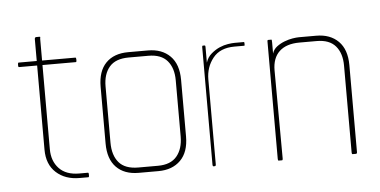

<svg xmlns="http://www.w3.org/2000/svg" viewBox="-35 -408 922 466"><g transform="rotate(-5 425.5 -175.0)"><path d="M163 0H142Q107 0 85 -20Q63 -40 63 -76V-281H19Q17 -281 17 -284V-288Q17 -292 19 -292H63V-345Q63 -350 67 -350H75Q77 -350 76.5 -348.5Q76 -347 76 -345V-292H157Q159 -292 159 -288V-284Q159 -281 157 -281H76V-76Q76 -47 93 -29Q110 -11 142 -11H163Q165 -11 165 -8V-3Q165 0 163 0Z M334 0H286Q251 0 231.5 -20Q212 -40 212 -78V-216Q212 -254 231.5 -274Q251 -294 286 -294H334Q368 -294 388 -274Q408 -254 408 -216V-78Q408 -40 388 -20Q368 0 334 0ZM395 -216Q395 -246 380 -263.5Q365 -281 334 -281H286Q254 -281 239 -263.5Q224 -246 224 -216V-79Q224 -48 239 -30.5Q254 -13 286 -13H334Q365 -13 380 -31Q395 -49 395 -79Z M568 -285H544Q509 -285 491.5 -263Q474 -241 474 -211V-4Q474 0 471 0H468Q466 0 466 -4V-291Q466 -294 468 -294H472Q474 -294 474 -291V-252Q478 -265 488 -273.5Q498 -282 508.5 -286.5Q519 -291 529 -292.5Q539 -294 545 -294H568Q569 -294 569 -291V-288V-286Q568 -285 568 -285Z M815 0H807Q805 0 805 -4V-216Q805 -246 790 -263.5Q775 -281 744 -281H702Q670 -281 653 -265Q636 -249 636 -219L637 -4Q637 0 635 0H627Q625 0 625 -4V-291Q625 -294 627 -294H635Q636 -294 636 -287V-276V-260Q639 -270 647.5 -276.5Q656 -283 666.5 -287Q677 -291 686.5 -292.5Q696 -294 702 -294H744Q778 -294 798 -274Q818 -254 818 -216V-4Q818 0 815 0Z"/></g></svg>

Font: Chathura Thin
Style: Regular
Weight: 250
Designer: Appaji Ambarisha Darbha
Foundry: Aditya Fonts
Version: Version 1.001 2016